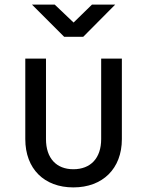

<svg xmlns="http://www.w3.org/2000/svg" viewBox="-20 -805 640 835"><path d="M342 -645 481 -785H380L300 -707L218 -785H119L259 -645ZM299 10C426 10 510 -71 510 -200V-550H420V-200C420 -117 374 -69 299 -69C225 -69 180 -117 180 -200V-550H90V-200C90 -71 172 10 299 10Z"/></svg>

Font: Tekne LDO
Style: Regular
Weight: 400
Monospace: yes
Designer: Alessio Laiso, Mario Rullo, Paolo Rosset
Foundry: Alessio Laiso
Version: Version 1.000;hotconv 1.0.109;makeotfexe 2.5.65596